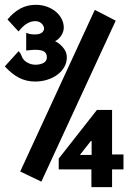

<svg xmlns="http://www.w3.org/2000/svg" viewBox="-20 -708 540 798"><path d="M128.9 -688Q153.3 -688 174.6 -680.4Q195.8 -672.9 211.4 -659.9Q227.1 -647 236.1 -629.6Q245.1 -612.3 245.1 -592.8Q245.1 -585 242.4 -576.7Q239.7 -568.4 234.9 -560.8Q230 -553.2 223.4 -546.9Q216.8 -540.5 209 -537.1Q229.5 -526.4 243.7 -508.5Q257.8 -490.7 257.8 -470.2Q257.8 -447.8 247.1 -429.2Q236.3 -410.6 218 -397.2Q199.7 -383.8 176 -376.5Q152.3 -369.1 126 -369.1Q89.4 -369.1 59.1 -384.8Q28.8 -400.4 0 -432.1L57.1 -495.1Q64.5 -488.8 67.1 -481.7Q69.8 -474.6 73.2 -467.8Q75.2 -463.4 80.1 -458.3Q85 -453.1 91.8 -449Q98.6 -444.8 107.7 -441.9Q116.7 -439 127 -439Q146.5 -439 160.6 -446.3Q174.8 -453.6 174.8 -470.2Q174.8 -485.8 163.8 -493.4Q152.8 -501 127 -501Q124.5 -501 122.6 -501Q120.6 -501 116.9 -500.7Q113.3 -500.5 106.7 -499.8Q100.1 -499 88.9 -498V-571.8Q98.1 -567.9 105.2 -566.4Q112.3 -564.9 125 -564.9Q145.5 -564.9 154.3 -572.5Q163.1 -580.1 163.1 -588.9Q163.1 -600.1 153.1 -610.1Q143.1 -620.1 126 -620.1Q109.4 -620.1 92.5 -610.4Q75.7 -600.6 57.1 -577.1L11.2 -627Q36.1 -657.2 64.9 -672.6Q93.8 -688 128.9 -688ZM382.8 -251H445.8V-65.9H493.2V-3.9H445.8V69.8H359.9V-3.9H224.1V-48.8ZM360.8 -126 312 -64H360.8ZM64 4.9 374 -667 460.9 -622.1 151.9 46.9Z"/></svg>

Font: InconsolataGo
Style: Bold
Weight: 700
Designer: Raph Levien, Kirill Tkachev(cyreal.org)
Foundry: Raph Levien, Kirill Tkachev(cyreal.org)
Version: Version 1.015; ttfautohint (v0.92) -l 8 -r 50 -G 200 -x 14 -